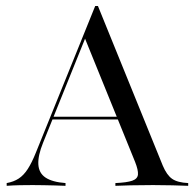

<svg xmlns="http://www.w3.org/2000/svg" viewBox="-20 -601 631 621"><path d="M1.6 0V-8.9Q24.2 -12.9 40.3 -23.4Q56.5 -33.9 69.8 -54.4Q83.1 -75 96 -107.3L287.9 -581.5H296.8L506.5 -65.3Q519.4 -34.7 536.7 -22.6Q554 -10.5 588.7 -8.9V0Q567.7 -0.8 538.3 -1.6Q508.9 -2.4 475 -2.4Q433.9 -2.4 402.8 -1.6Q371.8 -0.8 353.2 0V-8.9Q390.3 -10.5 407.7 -16.5Q425 -22.6 426.2 -36.7Q427.4 -50.8 416.9 -77.4L253.2 -480.6L262.9 -495.2L119.4 -139.5Q102.4 -97.6 104 -69.4Q105.6 -41.1 127.4 -26.6Q149.2 -12.1 191.9 -8.9V0Q175 -0.8 157.3 -1.2Q139.5 -1.6 121.8 -2Q104 -2.4 85.5 -2.4Q64.5 -2.4 44 -2Q23.4 -1.6 1.6 0ZM143.5 -214.5 147.6 -223.4H400L403.2 -214.5Z"/></svg>

Font: Playfair 144pt
Style: Regular
Weight: 400
Designer: Claus Eggers Sørensen
Foundry: Claus Eggers Sørensen
Version: Version 2.001;gftools[0.9.30]